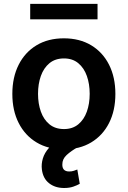

<svg xmlns="http://www.w3.org/2000/svg" viewBox="-20 -747 648 974"><path d="M304 10.7Q224.1 10.7 165.5 -24.5Q106.9 -59.7 74.8 -122.9Q42.6 -186.1 42.6 -270.6Q42.6 -355.1 74.8 -418.7Q106.9 -482.2 165.5 -517.4Q224.1 -552.6 304 -552.6Q383.9 -552.6 442.5 -517.4Q501.1 -482.2 533.2 -418.7Q565.3 -355.1 565.3 -270.6Q565.3 -186.1 533.2 -122.9Q501.1 -59.7 442.5 -24.5Q383.9 10.7 304 10.7ZM304.7 -92.3Q348 -92.3 377.1 -116.3Q406.2 -140.3 420.6 -180.8Q435 -221.2 435 -271Q435 -321 420.6 -361.7Q406.2 -402.3 377.1 -426.5Q348 -450.6 304.7 -450.6Q260.3 -450.6 231 -426.5Q201.7 -402.3 187.3 -361.7Q172.9 -321 172.9 -271Q172.9 -221.2 187.3 -180.8Q201.7 -140.3 231 -116.3Q260.3 -92.3 304.7 -92.3ZM305.4 206.7Q259.6 206.7 228.9 182.5Q198.2 158.4 192.5 112.9Q188.9 85.2 197.4 56.8Q206 28.4 227.8 3.9Q249.6 -20.6 286.2 -37.3L373.9 0Q340.9 18.5 318.4 39.1Q295.8 59.7 296.2 87.4Q295.8 104.4 304.3 113.6Q312.9 122.9 331.3 122.9Q344.5 122.9 354.8 119.3Q365.1 115.8 372.2 112.9L384.6 185.4Q371.8 192.8 351.9 199.8Q332 206.7 305.4 206.7ZM474.8 -727.3V-648.8H133.2V-727.3Z"/></svg>

Font: InterMG SemiBold
Style: Regular
Weight: 600
Designer: Rasmus Andersson
Foundry: rsms
Version: Version 3.019;December 26, 2023;FontCreator 15.0.0.2955 64-b